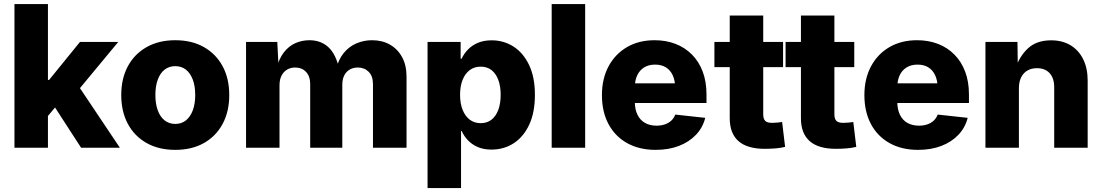

<svg xmlns="http://www.w3.org/2000/svg" viewBox="-20 -748 5580 972"><path d="M206.1 -141.1V-343.3H228.5L384.8 -535.6H578.6L350.6 -260.7H306.2ZM53.2 0V-727.5H222.7V0ZM390.6 0 246.1 -223.1 357.4 -342.8 586.9 0Z M867.2 10.7Q783.7 10.7 722.2 -23.9Q660.6 -58.6 627.2 -121.1Q593.8 -183.6 593.8 -266.6Q593.8 -350.1 627.2 -412.4Q660.6 -474.6 722.2 -509.5Q783.7 -544.4 867.2 -544.4Q951.2 -544.4 1012.5 -509.5Q1073.7 -474.6 1107.2 -412.4Q1140.6 -350.1 1140.6 -266.6Q1140.6 -183.6 1107.2 -121.1Q1073.7 -58.6 1012.5 -23.9Q951.2 10.7 867.2 10.7ZM867.2 -120.6Q898.9 -120.6 921.4 -138.7Q943.8 -156.7 956.1 -189.7Q968.3 -222.7 968.3 -267.1Q968.3 -312 956.1 -344.7Q943.8 -377.4 921.4 -395.3Q898.9 -413.1 867.2 -413.1Q835.9 -413.1 813.2 -395.3Q790.5 -377.4 778.6 -344.7Q766.6 -312 766.6 -267.1Q766.6 -222.7 778.6 -189.7Q790.5 -156.7 813.2 -138.7Q835.9 -120.6 867.2 -120.6Z M1225.6 0V-535.6H1383.8L1390.6 -401.4H1379.9Q1392.6 -451.7 1417.5 -483.4Q1442.4 -515.1 1475.8 -529.8Q1509.3 -544.4 1546.4 -544.4Q1605 -544.4 1643.6 -508.1Q1682.1 -471.7 1698.2 -393.6H1680.7Q1692.4 -445.8 1719.7 -479.2Q1747.1 -512.7 1784.7 -528.6Q1822.3 -544.4 1863.3 -544.4Q1914.6 -544.4 1953.9 -522.2Q1993.2 -500 2015.6 -458.7Q2038.1 -417.5 2038.1 -359.9V0H1868.2V-321.8Q1868.2 -362.8 1846.4 -384.5Q1824.7 -406.2 1791.5 -406.2Q1767.6 -406.2 1749.8 -395.5Q1731.9 -384.8 1722.4 -365.5Q1712.9 -346.2 1712.9 -319.3V0H1550.3V-323.7Q1550.3 -361.8 1529.3 -384Q1508.3 -406.2 1474.1 -406.2Q1451.2 -406.2 1433.3 -395.5Q1415.5 -384.8 1405.3 -365Q1395 -345.2 1395 -316.4V0Z M2144.5 204.1V-535.6H2312V-450.7H2316.9Q2328.6 -476.1 2349.1 -497.3Q2369.6 -518.6 2399.4 -531.2Q2429.2 -543.9 2469.2 -543.9Q2529.3 -543.9 2578.9 -512.7Q2628.4 -481.4 2658.2 -419.7Q2688 -357.9 2688 -267.6Q2688 -178.7 2659.2 -116.9Q2630.4 -55.2 2580.8 -22.9Q2531.2 9.3 2467.8 9.3Q2428.7 9.3 2399.2 -3.4Q2369.6 -16.1 2349.4 -37.4Q2329.1 -58.6 2317.4 -84.5H2314V204.1ZM2413.6 -124.5Q2445.8 -124.5 2468.3 -142.1Q2490.7 -159.7 2502.7 -191.9Q2514.6 -224.1 2514.6 -268.1Q2514.6 -311.5 2502.7 -343.5Q2490.7 -375.5 2468.3 -393.1Q2445.8 -410.6 2413.6 -410.6Q2381.3 -410.6 2357.9 -393.1Q2334.5 -375.5 2321.8 -343.5Q2309.1 -311.5 2309.1 -268.1Q2309.1 -224.6 2321.8 -192.4Q2334.5 -160.2 2357.9 -142.3Q2381.3 -124.5 2413.6 -124.5Z M2942.4 -727.5V0H2772.9V-727.5Z M3299.3 10.7Q3216.3 10.7 3155 -23.4Q3093.8 -57.6 3060.5 -119.9Q3027.3 -182.1 3027.3 -266.6Q3027.3 -349.1 3060.5 -411.6Q3093.8 -474.1 3153.8 -509.3Q3213.9 -544.4 3293.9 -544.4Q3351.6 -544.4 3399.7 -525.9Q3447.8 -507.3 3482.9 -471.9Q3518.1 -436.5 3537.4 -385.7Q3556.6 -335 3556.6 -270V-226.6H3085.9V-326.2H3476.6L3397.9 -303.7Q3397.9 -339.8 3386 -366.2Q3374 -392.6 3351.6 -406.7Q3329.1 -420.9 3296.4 -420.9Q3263.7 -420.9 3240.7 -406.5Q3217.8 -392.1 3205.8 -366.5Q3193.8 -340.8 3193.8 -305.7V-233.4Q3193.8 -194.3 3207.3 -167Q3220.7 -139.6 3245.4 -125.7Q3270 -111.8 3303.7 -111.8Q3327.1 -111.8 3346.2 -118.4Q3365.2 -125 3378.7 -137.7Q3392.1 -150.4 3398.4 -168L3550.3 -151.4Q3538.1 -102.5 3503.9 -66.2Q3469.7 -29.8 3417.7 -9.5Q3365.7 10.7 3299.3 10.7Z M3944.3 -535.6V-408.2H3596.7V-535.6ZM3674.3 -669.4H3843.8V-169.4Q3843.8 -146.5 3853.8 -136.2Q3863.8 -126 3888.7 -126Q3898.9 -126 3915.5 -127.4Q3932.1 -128.9 3939.5 -130.4L3954.6 -4.4Q3930.7 1.5 3903.8 3.4Q3877 5.4 3851.6 5.4Q3762.7 5.4 3718.5 -33.7Q3674.3 -72.8 3674.3 -149.4Z M4304.7 -535.6V-408.2H3957V-535.6ZM4034.7 -669.4H4204.1V-169.4Q4204.1 -146.5 4214.1 -136.2Q4224.1 -126 4249 -126Q4259.3 -126 4275.9 -127.4Q4292.5 -128.9 4299.8 -130.4L4314.9 -4.4Q4291 1.5 4264.2 3.4Q4237.3 5.4 4211.9 5.4Q4123 5.4 4078.9 -33.7Q4034.7 -72.8 4034.7 -149.4Z M4627.9 10.7Q4544.9 10.7 4483.6 -23.4Q4422.4 -57.6 4389.2 -119.9Q4356 -182.1 4356 -266.6Q4356 -349.1 4389.2 -411.6Q4422.4 -474.1 4482.4 -509.3Q4542.5 -544.4 4622.6 -544.4Q4680.2 -544.4 4728.3 -525.9Q4776.4 -507.3 4811.5 -471.9Q4846.7 -436.5 4866 -385.7Q4885.3 -335 4885.3 -270V-226.6H4414.6V-326.2H4805.2L4726.6 -303.7Q4726.6 -339.8 4714.6 -366.2Q4702.6 -392.6 4680.2 -406.7Q4657.7 -420.9 4625 -420.9Q4592.3 -420.9 4569.3 -406.5Q4546.4 -392.1 4534.4 -366.5Q4522.5 -340.8 4522.5 -305.7V-233.4Q4522.5 -194.3 4535.9 -167Q4549.3 -139.6 4574 -125.7Q4598.6 -111.8 4632.3 -111.8Q4655.8 -111.8 4674.8 -118.4Q4693.8 -125 4707.3 -137.7Q4720.7 -150.4 4727.1 -168L4878.9 -151.4Q4866.7 -102.5 4832.5 -66.2Q4798.3 -29.8 4746.3 -9.5Q4694.3 10.7 4627.9 10.7Z M5138.2 -301.3V0H4968.8V-535.6H5130.9L5132.8 -397.9H5119.6Q5141.1 -463.9 5184.8 -503.9Q5228.5 -543.9 5301.3 -543.9Q5357.9 -543.9 5399.4 -519Q5440.9 -494.1 5463.6 -448.2Q5486.3 -402.3 5486.3 -339.8V0H5316.9V-306.2Q5316.9 -352.1 5293.9 -377.4Q5271 -402.8 5229.5 -402.8Q5202.1 -402.8 5181.6 -391.1Q5161.1 -379.4 5149.7 -356.7Q5138.2 -334 5138.2 -301.3Z"/></svg>

Font: Inter 20pt ExtraBold
Style: Regular
Weight: 800
Version: Version 4.001;git-66647c0bb